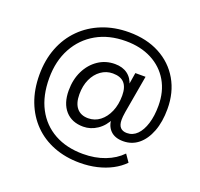

<svg xmlns="http://www.w3.org/2000/svg" viewBox="-146 -878 1255 1202"><g transform="rotate(20 481.5 -277.0)"><path d="M503 160Q408 160 329.5 129.5Q251 99 195 42Q139 -15 108.5 -94.5Q78 -174 78 -273Q78 -371 109.5 -452Q141 -533 199.5 -591.5Q258 -650 338.5 -682Q419 -714 516 -714Q633 -714 720.5 -667.5Q808 -621 856.5 -537.5Q905 -454 905 -344Q905 -258 880.5 -194Q856 -130 813 -95Q770 -60 712 -60Q656 -60 626 -91Q596 -122 596 -175L607 -171Q582 -118 538.5 -89Q495 -60 446 -60Q370 -60 327 -108.5Q284 -157 284 -242Q284 -316 312.5 -373.5Q341 -431 390 -464Q439 -497 501 -497Q552 -497 585.5 -472Q619 -447 631 -401H625L639 -487H707L663 -235Q660 -217 659 -205Q658 -193 658 -183Q658 -149 673 -132.5Q688 -116 717 -116Q756 -116 784.5 -144.5Q813 -173 829 -224.5Q845 -276 845 -344Q845 -438 804 -508Q763 -578 689 -616.5Q615 -655 516 -655Q404 -655 320.5 -607.5Q237 -560 190 -474Q143 -388 143 -273Q143 -156 187 -72.5Q231 11 312 56Q393 101 503 101Q583 101 648.5 76Q714 51 757 6L791 55Q759 88 714.5 111.5Q670 135 616.5 147.5Q563 160 503 160ZM457 -120Q501 -120 535.5 -146.5Q570 -173 590 -219.5Q610 -266 610 -326Q610 -382 585 -409.5Q560 -437 508 -437Q465 -437 430 -412Q395 -387 375 -343.5Q355 -300 355 -243Q355 -183 381.5 -151.5Q408 -120 457 -120Z"/></g></svg>

Font: Nunito Sans 10pt
Style: Italic
Weight: 400
Italic angle: -9°
Designer: Vernon Adams
Foundry: Vernon Adams
Version: Version 3.101;gftools[0.9.27]